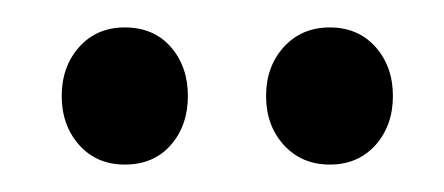

<svg xmlns="http://www.w3.org/2000/svg" viewBox="-20 -603 324 140"><path d="M71 -483Q50.5 -483 37.8 -497.2Q25 -511.5 25 -533Q25 -554.5 37.8 -568.8Q50.5 -583 71 -583Q92 -583 104.5 -568.8Q117 -554.5 117 -533Q117 -511.5 104.5 -497.2Q92 -483 71 -483ZM220.5 -483Q200 -483 187 -497.2Q174 -511.5 174 -533Q174 -554.5 187 -568.8Q200 -583 220.5 -583Q241 -583 253.8 -568.8Q266.5 -554.5 266.5 -533Q266.5 -511.5 253.8 -497.2Q241 -483 220.5 -483Z"/></svg>

Font: Fraunces 144pt S000
Style: Regular
Weight: 400
Version: Version 1.000; ttfautohint (v1.8.3)